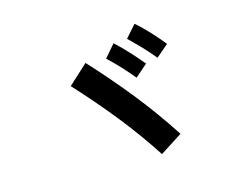

<svg xmlns="http://www.w3.org/2000/svg" viewBox="-91 -888 1182 931"><g transform="rotate(-15 500.0 -422.5)"><path d="M727 -172 615 -100Q544 -210 459.5 -316Q375 -422 273 -533L371 -623Q465 -522 555.5 -409.5Q646 -297 727 -172ZM592 -490Q557 -532 529 -561.5Q501 -591 473 -617L527 -680Q561 -649 593 -614Q625 -579 654 -544ZM715 -557Q680 -599 651.5 -628.5Q623 -658 596 -684L650 -745Q685 -714 717 -679.5Q749 -645 777 -610Z"/></g></svg>

Font: Murecho Thin
Style: Bold
Weight: 700
Version: Version 1.010